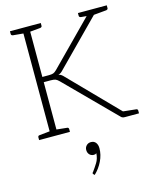

<svg xmlns="http://www.w3.org/2000/svg" viewBox="-143 -804 988 1203"><g transform="rotate(-15 351.0 -202.5)"><path d="M117 0V-706H161V-377H203Q222 -377 232 -380.5Q242 -384 254 -396L547 -693Q555 -700 561 -703Q567 -706 576 -706H610L295 -387Q287 -378 279.5 -372.5Q272 -367 262 -364Q273 -362 281 -356Q289 -350 297 -341L630 0H596Q585 0 579 -3Q573 -6 568 -12L260 -322Q247 -335 237 -339Q227 -343 206 -343H161V0ZM562 -668 560 -683 567 -706H625L581 -670ZM596 0 563 -42 600 -37ZM39 0V-18Q39 -23 42 -26Q45 -29 49 -29L125 -37L130 0ZM148 0 153 -37 229 -29Q233 -29 236 -26Q239 -23 239 -18V0ZM130 -706 125 -670 49 -677Q45 -678 42 -680.5Q39 -683 39 -688V-706ZM239 -706V-688Q239 -683 236 -680.5Q233 -678 229 -677L153 -670L148 -706ZM596 0 600 -37 676 -29Q681 -29 684 -26Q687 -23 687 -18V0ZM667 -706V-688Q667 -683 664 -680.5Q661 -678 657 -677L581 -670L576 -706ZM571 -706 566 -670 490 -677Q486 -678 483 -680.5Q480 -683 480 -688V-706ZM319 301 313 295Q311 293 310 291.5Q309 290 309 288Q309 284 314 280Q330 258 346 232.5Q362 207 364 172Q361 175 357 176.5Q353 178 347 178Q330 178 319 166.5Q308 155 308 136Q308 120 319.5 108Q331 96 349 96Q369 96 380 110Q391 124 391 147Q391 189 371 230Q351 271 319 301Z"/></g></svg>

Font: Aleo ExtraLight
Style: Regular
Weight: 250
Designer: Alessio Laiso
Foundry: Alessio Laiso
Version: Version 2.001;gftools[0.9.29]